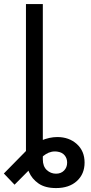

<svg xmlns="http://www.w3.org/2000/svg" viewBox="-63 -748 462 972"><path d="M220.7 204.1Q165.5 204.1 132.1 180.9Q98.6 157.7 83.5 122.3Q68.4 86.9 68.4 49.8V-118.7H153.8V58.6Q153.8 94.2 173.8 112.8Q193.8 131.3 220.7 131.3Q245.6 131.3 261.2 115.5Q276.9 99.6 276.9 75.2Q276.9 53.7 264.4 38.6Q252 23.4 229.5 20Q212.9 17.1 197.8 20.5Q182.6 23.9 169.7 32Q156.7 40 145 51.8L10.7 187L-43.5 130.4L68.8 16.1Q103 -18.6 145.3 -36.4Q187.5 -54.2 227.1 -54.2Q286.6 -54.2 325.9 -18.8Q365.2 16.6 365.2 75.2Q365.2 132.8 326.2 168.5Q287.1 204.1 220.7 204.1ZM153.8 -727.5V0H68.4V-727.5Z"/></svg>

Font: Inter 24pt
Style: Regular
Weight: 400
Designer: Rasmus Andersson
Foundry: rsms
Version: Version 4.001;git-66647c0bb